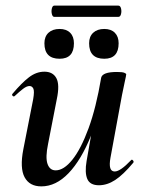

<svg xmlns="http://www.w3.org/2000/svg" viewBox="-20 -650 516 683"><path d="M127 13Q85 13 67.5 -19.5Q50 -52 63 -119L98 -297Q103 -326 98.5 -335Q94 -344 85 -344Q75 -344 62 -334Q49 -324 33 -309Q29 -305 25 -309Q21 -313 25 -317Q57 -355 83 -375Q109 -395 138 -395Q168 -395 180.5 -372Q193 -349 182 -297L151 -138Q141 -90 149 -67Q157 -44 178 -44Q207 -44 237.5 -82Q268 -120 295 -193.5Q322 -267 340 -374L358 -373Q339 -255 304 -168Q269 -81 224 -34Q179 13 127 13ZM332 9Q300 9 290.5 -13.5Q281 -36 288 -77L340 -374Q345 -394 396 -394Q416 -394 422.5 -391Q429 -388 429 -386Q429 -382 424 -360Q419 -338 414 -312L373 -89Q364 -40 388 -40Q398 -40 412.5 -50Q427 -60 446 -80Q449 -84 453 -79.5Q457 -75 454 -71Q418 -28 389.5 -9.5Q361 9 332 9ZM351 -441Q297 -441 297 -496Q297 -520 311.5 -533.5Q326 -547 351 -547Q375 -547 388.5 -533.5Q402 -520 402 -496Q402 -441 351 -441ZM192 -441Q138 -441 138 -496Q138 -520 152.5 -533.5Q167 -547 192 -547Q216 -547 229.5 -533.5Q243 -520 243 -496Q243 -441 192 -441ZM173 -590Q167 -590 164.5 -600Q162 -610 164.5 -620Q167 -630 173 -630H401Q408 -630 410.5 -620Q413 -610 410.5 -600Q408 -590 401 -590Z"/></svg>

Font: Cormorant Garamond Light
Style: Italic
Weight: 300
Italic angle: -10°
Designer: Christian Thalmann (Catharsis Fonts)
Foundry: Catharsis Fonts
Version: Version 4.001